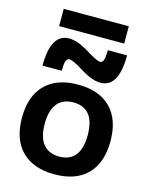

<svg xmlns="http://www.w3.org/2000/svg" viewBox="-136 -1020 876 1117"><g transform="rotate(15 301.5 -462.0)"><path d="M302 10Q174 10 104.5 -60Q35 -130 35 -260Q35 -390 104.5 -460Q174 -530 302 -530Q430 -530 499 -460Q568 -390 568 -260Q568 -130 499 -60Q430 10 302 10ZM302 -97Q366 -97 398.5 -138Q431 -179 431 -260Q431 -341 398.5 -382Q366 -423 302 -423Q239 -423 205.5 -382Q172 -341 172 -260Q172 -179 205.5 -138Q239 -97 302 -97ZM422 -574Q395 -574 363 -586.5Q331 -599 290 -625Q265 -641 245 -650Q225 -659 214 -659Q200 -659 194 -641.5Q188 -624 188 -583H72Q72 -776 182 -776Q209 -776 241 -764Q273 -752 314 -726Q340 -710 359.5 -700.5Q379 -691 390 -691Q404 -691 410 -709Q416 -727 416 -768H532Q532 -574 422 -574ZM106 -830V-934H498V-830Z"/></g></svg>

Font: M PLUS 1
Style: Bold
Weight: 700
Designer: Coji Morishita
Foundry: UNDERFOREST DESIGN
Version: Version 1.001